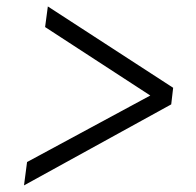

<svg xmlns="http://www.w3.org/2000/svg" viewBox="-20 -618 608 596"><path d="M511.5 -294 54.5 -42.5 64 -115 446.5 -321.5 120 -534 128.5 -598 517.5 -345.5Z"/></svg>

Font: Merriweather 24pt SemiCondensed Light
Style: Italic
Weight: 300
Width: 4
Italic angle: -7.8°
Designer: Eben Sorkin
Foundry: Eben Sorkin
Version: Version 2.101